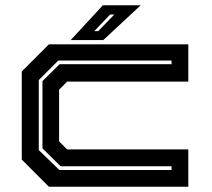

<svg xmlns="http://www.w3.org/2000/svg" viewBox="-20 -708 804 728"><path d="M165.5 0 62.5 -103V-437L165.5 -540H694V-398.5H234.5L204 -368V-172L234.5 -141.5H694V0ZM205 -63.5H630.5V-77.5H210L141 -145.5V-400.5L206 -464.5H630.5V-478.5H201L127 -404.5V-139ZM248 -556 370 -688H513.5L371.5 -556ZM337.5 -590H352.5L413.5 -653H397.5Z"/></svg>

Font: Tourney Expanded Regular
Style: Bold
Weight: 700
Width: 7
Designer: Tyler Finck
Foundry: Etcetera Type Co
Version: Version 1.010; ttfautohint (v1.8.3)